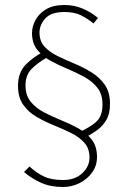

<svg xmlns="http://www.w3.org/2000/svg" viewBox="-20 -700 512 768"><path d="M232 48Q181 48 143 30.5Q105 13 76 -12L98 -34Q124 -10 154 5Q184 20 232 20Q280 20 309 -7Q338 -34 338 -70Q338 -106 317.5 -129Q297 -152 264.5 -168Q232 -184 195 -199Q158 -214 125.5 -233Q93 -252 72.5 -281.5Q52 -311 52 -356Q52 -410 83 -441.5Q114 -473 156 -494L168 -470Q131 -449 106.5 -424.5Q82 -400 82 -358Q82 -319 102.5 -293.5Q123 -268 155.5 -251Q188 -234 225 -219Q262 -204 294.5 -186Q327 -168 347.5 -141Q368 -114 368 -72Q368 -37 348.5 -10Q329 17 298 32.5Q267 48 232 48ZM308 -144 294 -170Q339 -190 364.5 -212.5Q390 -235 390 -282Q390 -323 369.5 -349Q349 -375 317 -392.5Q285 -410 249 -425Q213 -440 181 -457.5Q149 -475 128.5 -501.5Q108 -528 108 -568Q108 -594 122 -620Q136 -646 164.5 -663Q193 -680 238 -680Q277 -680 311 -665.5Q345 -651 372 -628L354 -606Q330 -626 303.5 -639Q277 -652 238 -652Q184 -652 161 -626Q138 -600 138 -570Q138 -535 158.5 -513Q179 -491 211 -475.5Q243 -460 279 -445Q315 -430 347 -410Q379 -390 399.5 -360.5Q420 -331 420 -284Q420 -245 405 -219.5Q390 -194 364.5 -176.5Q339 -159 308 -144Z"/></svg>

Font: Source Sans 3 VF
Style: Regular
Weight: 200
Designer: Paul D. Hunt
Foundry: Adobe
Version: Version 3.046;hotconv 1.0.118;makeotfexe 2.5.65603